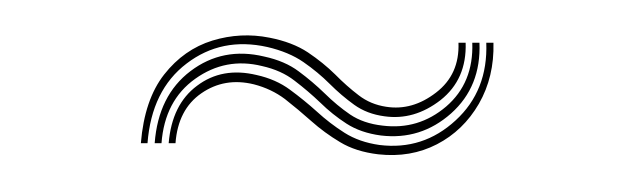

<svg xmlns="http://www.w3.org/2000/svg" viewBox="-20 -442 354 107"><path d="M58.5 -362.2Q60.5 -386.5 71.5 -400.5Q82.5 -414.5 98.4 -419.4Q114.2 -424.2 130.2 -421Q143 -418.5 151.6 -412.8Q160.2 -407 166.8 -400.5Q173.2 -394 179.9 -388.9Q186.5 -383.8 195.2 -382.5Q209.8 -380.2 223 -390.4Q236.2 -400.5 235.5 -418.2H239.5Q240.2 -397.8 225.5 -386.2Q210.8 -374.8 194.2 -377.2Q184.5 -378.5 177.4 -383.6Q170.2 -388.8 163.8 -395.2Q157.2 -401.8 149.1 -407.4Q141 -413 129 -415.8Q103.5 -421.5 84 -406.6Q64.5 -391.8 62.2 -362.2ZM66.2 -362.2Q68.2 -388.8 86.2 -402.4Q104.2 -416 127.2 -410.5Q138.8 -408 146.5 -402.2Q154.2 -396.5 161 -389.9Q167.8 -383.2 175.1 -378.2Q182.5 -373.2 193.2 -372Q213.2 -369.5 228.6 -382.6Q244 -395.8 243.2 -418.2H247.2Q248.2 -393.8 231.4 -378.8Q214.5 -363.8 192.2 -366.5Q181 -368 173.1 -373.1Q165.2 -378.2 158.5 -384.8Q151.8 -391.2 144.2 -397Q136.8 -402.8 126 -405.2Q105.8 -410.2 88.8 -398.1Q71.8 -386 70 -362.2ZM74 -362.2Q75.8 -383.8 89.8 -394.2Q103.8 -404.8 123 -400.2Q133.8 -397.8 141.6 -392Q149.5 -386.2 156.6 -379.8Q163.8 -373.2 172 -368Q180.2 -362.8 191.5 -361.2Q215.8 -358.2 233.9 -374.9Q252 -391.5 251 -418.2H255Q255.5 -399.2 246.9 -384.2Q238.2 -369.2 223.5 -361.6Q208.8 -354 190.8 -356Q178.2 -357.5 169.5 -362.8Q160.8 -368 153.5 -374.5Q146.2 -381 138.8 -386.8Q131.2 -392.5 121.5 -395Q105.2 -399 92.2 -390Q79.2 -381 77.8 -362.2Z"/></svg>

Font: Big Shoulders Inline Display ExtraLight
Style: Regular
Weight: 250
Version: Version 2.002